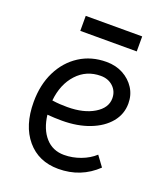

<svg xmlns="http://www.w3.org/2000/svg" viewBox="-129 -765 742 866"><g transform="rotate(20 242.0 -331.5)"><path d="M252 14Q157 14 101 -52.5Q45 -119 45 -232Q45 -315 76.5 -378.5Q108 -442 164 -478Q220 -514 293 -514Q338 -514 373 -495Q408 -476 428.5 -444Q449 -412 449 -371Q449 -320 416.5 -280.5Q384 -241 326 -218.5Q268 -196 193 -196Q158 -196 123 -199Q131 -132 165.5 -93Q200 -54 255 -54Q295 -54 334 -68.5Q373 -83 400 -108L436 -59Q360 14 252 14ZM195 -262Q273 -262 323 -292Q373 -322 373 -368Q373 -402 349.5 -424Q326 -446 290 -446Q221 -446 175.5 -396.5Q130 -347 122 -267Q142 -264 160 -263Q178 -262 195 -262ZM133 -605V-677H404V-605Z"/></g></svg>

Font: Imprima
Style: Regular
Weight: 400
Designer: Eduardo Tunni
Foundry: Eduardo Tunni
Version: Version 1.002; ttfautohint (v1.8.4.7-5d5b);gftools[0.9.23]